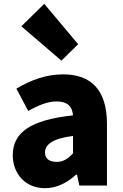

<svg xmlns="http://www.w3.org/2000/svg" viewBox="-20 -973 646 1007"><path d="M216 14C279 14 332 -15 379 -57H384L396 0H541V-323C541 -501 458 -583 311 -583C222 -583 141 -553 66 -508L128 -391C185 -423 232 -441 277 -441C335 -441 359 -414 363 -368C141 -344 47 -279 47 -159C47 -64 111 14 216 14ZM277 -124C240 -124 216 -140 216 -173C216 -213 252 -246 363 -260V-169C337 -141 313 -124 277 -124ZM302 -655 390 -741 212 -953 92 -835Z"/></svg>

Font: Noto Sans HK Black
Style: Regular
Weight: 900
Designer: Ryoko NISHIZUKA 西塚涼子 (kana, bopomofo & ideographs); Paul D. Hunt (Latin, Greek & Cyrillic); Sandoll Communications 산돌커뮤니
Foundry: Adobe
Version: Version 2.004;hotconv 1.0.118;makeotfexe 2.5.65603